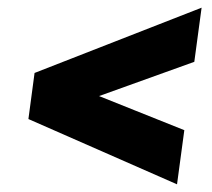

<svg xmlns="http://www.w3.org/2000/svg" viewBox="-20 -600 552 500"><path d="M505 -580 486 -439 130 -311 140 -389 460 -261 441 -120 54 -290 70 -410Z"/></svg>

Font: Pathway Extreme Condensed Black
Style: Italic
Weight: 900
Width: 3
Italic angle: -8°
Version: Version 1.001;gftools[0.9.26]